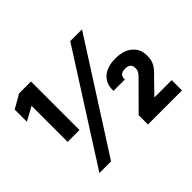

<svg xmlns="http://www.w3.org/2000/svg" viewBox="-145 -933 1172 1172"><g transform="rotate(-45 441.0 -347.5)"><path d="M566.4 -695.3H668L223.6 0H123ZM120.1 -583 31.2 -534.2V-639.6L120.1 -690.4H222.7V-271.5H120.1ZM542 -80.1 696.3 -235.4Q714.8 -252 723.1 -265.6Q731.4 -279.3 731.4 -293V-298.8Q731.4 -339.8 683.6 -339.8Q660.2 -339.8 648.4 -329.6Q636.7 -319.3 636.7 -299.8V-293.9H538.1V-302.7Q538.1 -359.4 577.1 -392.6Q616.2 -425.8 686.5 -425.8Q755.9 -425.8 795.9 -392.1Q835.9 -358.4 835.9 -303.7V-295.9Q835.9 -259.8 820.3 -232.9Q804.7 -206.1 766.6 -171.9L686.5 -88.9H835.9V0H542Z"/></g></svg>

Font: Altinn-DIN Exp
Style: DINExp-Bold
Weight: 700
Width: 7
Designer: Charles Nix
Foundry: Altinn
Version: Version 2.00